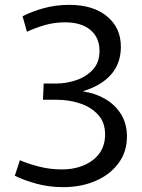

<svg xmlns="http://www.w3.org/2000/svg" viewBox="-20 -760 586 791"><path d="M240 11Q181 11 129 -3.5Q77 -18 41 -36L62 -100Q93 -86 139.5 -74Q186 -62 234 -62Q312 -62 362.5 -100.5Q413 -139 413 -206Q413 -256 384 -287.5Q355 -319 309.5 -334Q264 -349 214 -349H157L160 -416H214Q253 -416 293.5 -429.5Q334 -443 362 -472.5Q390 -502 390 -551Q390 -605 352.5 -636.5Q315 -668 248 -668Q203 -668 162.5 -656Q122 -644 91 -629L73 -693Q109 -712 159 -726Q209 -740 266 -740Q363 -740 420.5 -693Q478 -646 478 -567Q478 -500 438.5 -454Q399 -408 324 -385V-383Q373 -376 414 -352Q455 -328 479 -289Q503 -250 503 -197Q503 -135 468.5 -88Q434 -41 374.5 -15Q315 11 240 11Z"/></svg>

Font: Murecho
Style: Regular
Weight: 400
Designer: Neil Summerour
Foundry: Positype
Version: Version 1.010; ttfautohint (v1.8.3)